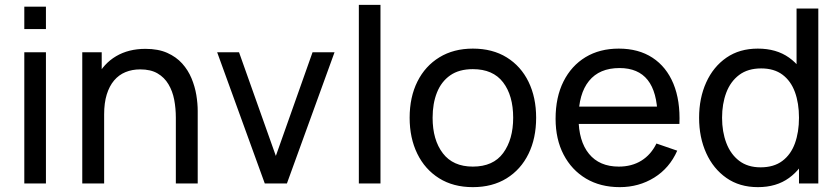

<svg xmlns="http://www.w3.org/2000/svg" viewBox="-20 -755 3457 790"><path d="M80 -635.5V-727.5H169V-635.5ZM80 0V-540H169V0Z M703.5 0V-270.5Q703.5 -309 696.8 -344.5Q690 -380 673.2 -408.2Q656.5 -436.5 628.2 -453Q600 -469.5 557 -469.5Q523.5 -469.5 496.2 -458.2Q469 -447 449.5 -424Q430 -401 419.2 -366.2Q408.5 -331.5 408.5 -284.5L350 -302.5Q350 -381 378.2 -437.2Q406.5 -493.5 457.8 -523.8Q509 -554 578.5 -554Q631 -554 668 -537.5Q705 -521 729.5 -493.8Q754 -466.5 768 -432.8Q782 -399 787.8 -364.2Q793.5 -329.5 793.5 -298.5V0ZM318.5 0V-540H398.5V-395.5H408.5V0Z M1069.5 0 873.5 -540H963.5L1115 -113.5L1266 -540H1356.5L1160.5 0Z M1456.5 0V-735H1545.5V0Z M1925.5 15Q1845 15 1786.8 -21.5Q1728.5 -58 1697 -122.5Q1665.5 -187 1665.5 -270.5Q1665.5 -355.5 1697.5 -419.5Q1729.5 -483.5 1788 -519.2Q1846.5 -555 1925.5 -555Q2006.5 -555 2065 -518.8Q2123.5 -482.5 2154.8 -418.2Q2186 -354 2186 -270.5Q2186 -186 2154.5 -121.8Q2123 -57.5 2064.5 -21.2Q2006 15 1925.5 15ZM1925.5 -69.5Q2009.5 -69.5 2050.5 -125.5Q2091.5 -181.5 2091.5 -270.5Q2091.5 -362 2050 -416.2Q2008.5 -470.5 1925.5 -470.5Q1869 -470.5 1832.5 -445Q1796 -419.5 1778 -374.5Q1760 -329.5 1760 -270.5Q1760 -179.5 1802 -124.5Q1844 -69.5 1925.5 -69.5Z M2530 15Q2450.5 15 2391.2 -20.2Q2332 -55.5 2299 -118.8Q2266 -182 2266 -266.5Q2266 -355 2298.5 -419.8Q2331 -484.5 2389.2 -519.8Q2447.5 -555 2526 -555Q2607.5 -555 2664.8 -517.5Q2722 -480 2750.8 -410.5Q2779.5 -341 2775.5 -245H2685.5V-277Q2684 -376.5 2645 -425.8Q2606 -475 2529 -475Q2446.5 -475 2403.5 -422Q2360.5 -369 2360.5 -270Q2360.5 -174.5 2403.5 -122Q2446.5 -69.5 2526 -69.5Q2579.5 -69.5 2619 -94Q2658.5 -118.5 2681 -164.5L2766.5 -135Q2735 -63.5 2671.8 -24.2Q2608.5 15 2530 15ZM2330.5 -245V-316.5H2729.5V-245Z M3098.5 15Q3023 15 2969 -22.8Q2915 -60.5 2885.8 -125Q2856.5 -189.5 2856.5 -270.5Q2856.5 -351.5 2885.8 -416Q2915 -480.5 2969 -517.8Q3023 -555 3098 -555Q3174.5 -555 3226.5 -518Q3278.5 -481 3305.2 -416.5Q3332 -352 3332 -270.5Q3332 -190 3305.2 -125.2Q3278.5 -60.5 3226.5 -22.8Q3174.5 15 3098.5 15ZM3109.5 -66.5Q3164 -66.5 3199 -92.8Q3234 -119 3250.8 -165.2Q3267.5 -211.5 3267.5 -270.5Q3267.5 -330.5 3250.8 -376.2Q3234 -422 3199.5 -447.8Q3165 -473.5 3112 -473.5Q3057 -473.5 3021.2 -446.5Q2985.5 -419.5 2968.2 -373.5Q2951 -327.5 2951 -270.5Q2951 -213 2968.5 -166.8Q2986 -120.5 3021.2 -93.5Q3056.5 -66.5 3109.5 -66.5ZM3267.5 0V-397.5H3257.5V-720H3347V0Z"/></svg>

Font: Manrope ExtraLight Medium
Style: Regular
Weight: 500
Version: Version 4.504